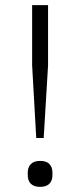

<svg xmlns="http://www.w3.org/2000/svg" viewBox="-20 -718 312 747"><path d="M150 -181H121L105 -464V-698H167V-464ZM136 9Q112 9 100 -3Q88 -15 88 -36V-47Q88 -67 100 -79.5Q112 -92 136 -92Q161 -92 172.5 -79.5Q184 -67 184 -47V-36Q184 -15 172 -3Q160 9 136 9Z"/></svg>

Font: IBM Plex Sans Light
Style: Regular
Weight: 300
Designer: Mike Abbink, Paul van der Laan, Pieter van Rosmalen
Foundry: Bold Monday
Version: Version 3.201